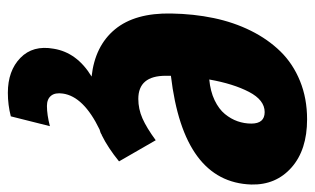

<svg xmlns="http://www.w3.org/2000/svg" viewBox="-182 -410 829 506"><g transform="rotate(90 233.0 -156.5)"><path d="M293.9 -550.8Q374.5 -550.8 420.9 -509.8Q467.3 -468.8 465.8 -403.8Q460 -225.1 179.2 -191.9V-178.2Q179.2 -106 240.2 -106Q266.6 -106 291.5 -116.9Q316.4 -127.9 349.1 -151.9L404.8 -55.2Q368.7 -25.9 335.9 -9.8H335Q329.6 -5.9 320.8 -3.9Q233.9 38.1 226.1 92.8Q223.1 113.3 231.9 124Q240.7 134.8 258.8 134.8Q281.7 134.8 312 127L286.1 230Q255.9 237.8 224.1 237.8Q166 237.8 132.1 204.8Q98.1 171.9 107.9 117.2Q117.7 55.7 181.2 17.1Q100.6 8.3 56.9 -44.4Q13.2 -97.2 15.1 -192.9Q16.1 -252 27.1 -304.7Q38.1 -357.4 60.5 -402.6Q83 -447.8 115.2 -480.7Q147.5 -513.7 193.1 -532.2Q238.8 -550.8 293.9 -550.8ZM189 -293Q220.2 -295.9 243.7 -307.1Q267.1 -318.4 280 -334.2Q293 -350.1 299.1 -367.7Q305.2 -385.3 305.2 -403.8Q305.2 -439 274.9 -439Q243.2 -439 221.7 -397.7Q200.2 -356.4 189 -293Z"/></g></svg>

Font: Fira Sans Compressed ExtraBold
Style: Italic
Weight: 800
Width: 3
Italic angle: -8°
Designer: Carrois Corporate & Edenspiekermann AG
Foundry: Carrois Corporate GbR & Edenspiekermann AG
Version: Version 4.203;PS 004.203;hotconv 1.0.88;makeotf.lib2.5.64775